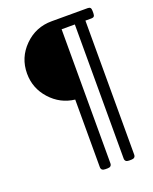

<svg xmlns="http://www.w3.org/2000/svg" viewBox="-127 -601 643 805"><g transform="rotate(-20 195.0 -199.0)"><path d="M202.1 130.8Q183.5 130.8 183.5 114.5V-186.7Q119.3 -194.2 75.1 -243.2Q30.9 -292.1 30.9 -357.9Q30.9 -428.9 81.3 -479Q131.6 -529.1 202.9 -529.1H363.9Q371.8 -529.1 375.3 -525.2Q378.9 -521.2 378.9 -511.3V-501Q378.9 -491.1 375.3 -487.1Q371.8 -483.2 363.9 -483.2H336.9V114.5Q336.9 130.8 318.3 130.8H307.6Q289.7 130.8 289.7 114.5V-483.2H230.7V114.5Q230.7 130.8 212.8 130.8Z"/></g></svg>

Font: Jaldi
Style: Regular
Weight: 400
Designer: Pablo Cosgaya and Nicolas Silva
Foundry: Omnibus-Type
Version: Version 1.001;PS 001.001;hotconv 1.0.70;makeotf.lib2.5.58329